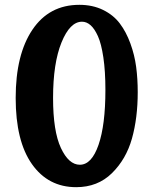

<svg xmlns="http://www.w3.org/2000/svg" viewBox="-20 -770 637 796"><path d="M45 -364Q45 -544 114.5 -647Q184 -750 309 -750Q364 -750 407 -729Q450 -708 476.5 -673Q503 -638 520.5 -590Q538 -542 544.5 -492.5Q551 -443 551 -388Q551 -281 527 -195.5Q503 -110 444 -52Q385 6 296 6Q180 6 112.5 -89.5Q45 -185 45 -364ZM200 -364Q200 -226 232.5 -156.5Q265 -87 311 -87Q360 -87 388.5 -169.5Q417 -252 417 -397Q417 -475 408.5 -532Q400 -589 386 -620Q372 -651 355.5 -665.5Q339 -680 320 -680Q270 -680 235 -594Q200 -508 200 -364Z"/></svg>

Font: Lobster Two
Style: Bold
Weight: 700
Designer: Pablo Impallari
Foundry: Pablo Impallari. www.impallari.com
Version: Version 1.006